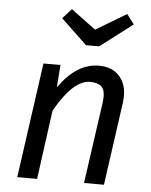

<svg xmlns="http://www.w3.org/2000/svg" viewBox="-55 -830 690 876"><g transform="rotate(5 290.0 -392.5)"><path d="M383.8 -539.1Q450.7 -539.1 484.4 -494.6Q518.1 -450.2 506.8 -375L454.1 0H362.8L415 -368.2Q422.9 -423.3 406 -442.6Q389.2 -461.9 350.1 -461.9Q272.9 -461.9 190.9 -315.9L147.9 0H57.1L130.9 -526.9H209L201.2 -423.8Q282.7 -539.1 383.8 -539.1ZM525.9 -740.2 377 -627H316.9L198.2 -740.2L238.8 -785.2L352.1 -701.2L492.2 -785.2Z"/></g></svg>

Font: FiraSans-Italic
Style: Italic
Weight: 400
Italic angle: -8°
Designer: Carrois Corporate & Edenspiekermann AG
Foundry: Carrois Corporate GbR & Edenspiekermann AG
Version: Version 3.106;PS 003.106;hotconv 1.0.70;makeotf.lib2.5.58329